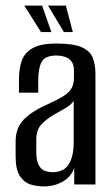

<svg xmlns="http://www.w3.org/2000/svg" viewBox="-20 -661 402 688"><path d="M138 7Q114 7 91 0.5Q68 -6 52 -29Q36 -52 36 -101V-154Q36 -203 65.5 -233Q95 -263 150 -287Q183 -302 204 -314.5Q225 -327 235 -342.5Q245 -358 245 -384V-407Q245 -429 236.5 -440.5Q228 -452 213.5 -457Q199 -462 182 -462Q142 -462 129.5 -439.5Q117 -417 117 -371V-329H48V-378Q48 -415 58 -443.5Q68 -472 97 -488.5Q126 -505 182 -505Q241 -505 271 -492.5Q301 -480 311.5 -456Q322 -432 322 -396V0H246V-60Q235 -27 204.5 -10Q174 7 138 7ZM168 -44Q209 -44 226.5 -72.5Q244 -101 244 -150V-300Q235 -285 214.5 -273.5Q194 -262 173 -250Q143 -232 126.5 -213Q110 -194 110 -160V-117Q110 -85 119 -69Q128 -53 141.5 -48.5Q155 -44 168 -44ZM241 -546H209L152 -641H216ZM164 -546H127L67 -641H131Z"/></svg>

Font: Alumni Sans Medium
Style: Regular
Weight: 500
Designer: Robert E. Leuschke
Foundry: Robert E. Leuschke
Version: Version 1.018